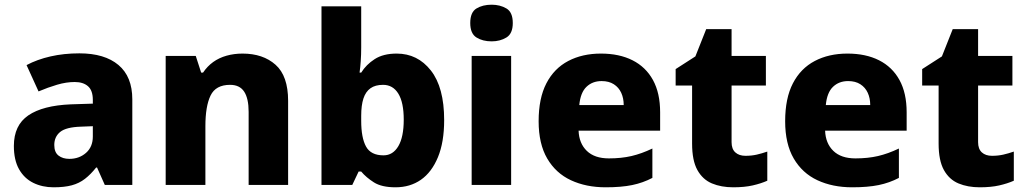

<svg xmlns="http://www.w3.org/2000/svg" viewBox="-20 -787 4366 817"><path d="M318 -560Q425 -560 484 -510.5Q543 -461 543 -364V0H426L393 -74H389Q366 -45 341.5 -26Q317 -7 285.5 1.5Q254 10 208 10Q160 10 121.5 -9Q83 -28 61 -67Q39 -106 39 -166Q39 -254 100.5 -296Q162 -338 281 -343L375 -346V-362Q375 -402 354.5 -420Q334 -438 298 -438Q262 -438 223 -426.5Q184 -415 144 -398L93 -510Q138 -534 195 -547Q252 -560 318 -560ZM324 -248Q261 -246 236 -225.5Q211 -205 211 -170Q211 -139 229 -125Q247 -111 275 -111Q317 -111 346 -136.5Q375 -162 375 -206V-250Z M1012 -559Q1099 -559 1152.5 -511.5Q1206 -464 1206 -358V0H1038V-311Q1038 -368 1019 -397Q1000 -426 959 -426Q898 -426 876 -380.5Q854 -335 854 -250V0H685V-549H813L836 -478H844Q862 -505 887 -523Q912 -541 944 -550Q976 -559 1012 -559Z M1517 -585Q1517 -555 1515 -526.5Q1513 -498 1510 -478H1517Q1538 -512 1574.5 -535.5Q1611 -559 1668 -559Q1757 -559 1813.5 -487Q1870 -415 1870 -276Q1870 -182 1843.5 -118Q1817 -54 1771 -22Q1725 10 1663 10Q1604 10 1571 -11Q1538 -32 1517 -57H1506L1479 0H1348V-760H1517ZM1610 -426Q1577 -426 1556.5 -411.5Q1536 -397 1526.5 -368Q1517 -339 1517 -294V-273Q1517 -201 1537.5 -163.5Q1558 -126 1612 -126Q1652 -126 1675 -165Q1698 -204 1698 -278Q1698 -351 1675 -388.5Q1652 -426 1610 -426Z M2155 -549V0H1987V-549ZM2072 -767Q2108 -767 2135 -751Q2162 -735 2162 -689Q2162 -644 2135 -627.5Q2108 -611 2072 -611Q2034 -611 2007.5 -627.5Q1981 -644 1981 -689Q1981 -735 2007.5 -751Q2034 -767 2072 -767Z M2537 -559Q2615 -559 2671.5 -530.5Q2728 -502 2758.5 -446.5Q2789 -391 2789 -309V-231H2442Q2444 -177 2477 -145Q2510 -113 2571 -113Q2624 -113 2667 -123Q2710 -133 2756 -155V-30Q2716 -9 2670 0.5Q2624 10 2557 10Q2474 10 2409.5 -20Q2345 -50 2308.5 -112.5Q2272 -175 2272 -271Q2272 -369 2305 -432.5Q2338 -496 2398 -527.5Q2458 -559 2537 -559ZM2540 -442Q2501 -442 2475.5 -417.5Q2450 -393 2445 -340H2634Q2634 -369 2623.5 -392Q2613 -415 2592 -428.5Q2571 -442 2540 -442Z M3152 -124Q3178 -124 3200 -129Q3222 -134 3245 -142V-18Q3218 -6 3183 2Q3148 10 3100 10Q3049 10 3009.5 -6.5Q2970 -23 2947.5 -63.5Q2925 -104 2925 -176V-423H2855V-493L2939 -547L2985 -663H3093V-549H3239V-423H3093V-182Q3093 -153 3109 -138.5Q3125 -124 3152 -124Z M3586 -559Q3664 -559 3720.5 -530.5Q3777 -502 3807.5 -446.5Q3838 -391 3838 -309V-231H3491Q3493 -177 3526 -145Q3559 -113 3620 -113Q3673 -113 3716 -123Q3759 -133 3805 -155V-30Q3765 -9 3719 0.5Q3673 10 3606 10Q3523 10 3458.5 -20Q3394 -50 3357.5 -112.5Q3321 -175 3321 -271Q3321 -369 3354 -432.5Q3387 -496 3447 -527.5Q3507 -559 3586 -559ZM3589 -442Q3550 -442 3524.5 -417.5Q3499 -393 3494 -340H3683Q3683 -369 3672.5 -392Q3662 -415 3641 -428.5Q3620 -442 3589 -442Z M4201 -124Q4227 -124 4249 -129Q4271 -134 4294 -142V-18Q4267 -6 4232 2Q4197 10 4149 10Q4098 10 4058.5 -6.5Q4019 -23 3996.5 -63.5Q3974 -104 3974 -176V-423H3904V-493L3988 -547L4034 -663H4142V-549H4288V-423H4142V-182Q4142 -153 4158 -138.5Q4174 -124 4201 -124Z"/></svg>

Font: Noto Sans Devanagari ExtraBold
Style: Regular
Weight: 800
Version: Version 2.003